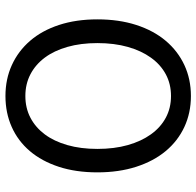

<svg xmlns="http://www.w3.org/2000/svg" viewBox="-28 -680 720 704"><g transform="rotate(-90 332.0 -328.0)"><path d="M332 12Q270 12 218.5 -12Q167 -36 130 -80.5Q93 -125 72.5 -188.5Q52 -252 52 -331Q52 -410 72.5 -472.5Q93 -535 130 -578.5Q167 -622 218.5 -645Q270 -668 332 -668Q394 -668 445.5 -644.5Q497 -621 534.5 -577.5Q572 -534 592.5 -471.5Q613 -409 613 -331Q613 -252 592.5 -188.5Q572 -125 534.5 -80.5Q497 -36 445.5 -12Q394 12 332 12ZM332 -61Q376 -61 411.5 -80Q447 -99 472.5 -134.5Q498 -170 512 -219.5Q526 -269 526 -331Q526 -392 512 -441Q498 -490 472.5 -524Q447 -558 411.5 -576.5Q376 -595 332 -595Q288 -595 252.5 -576.5Q217 -558 191.5 -524Q166 -490 152 -441Q138 -392 138 -331Q138 -269 152 -219.5Q166 -170 191.5 -134.5Q217 -99 252.5 -80Q288 -61 332 -61Z"/></g></svg>

Font: CV Source Sans
Style: Regular
Weight: 400
Designer: Paul D. Hunt
Foundry: Adobe Systems Incorporated
Version: Version 3.001